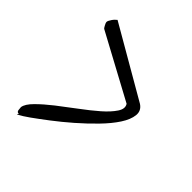

<svg xmlns="http://www.w3.org/2000/svg" viewBox="-156 -767 762 762"><g transform="rotate(45 225.0 -386.5)"><path d="M45.9 -144.5Q48.8 -164.1 74.7 -189.9Q100.6 -215.8 136.2 -243.7Q171.9 -271.5 211.4 -300.8Q251 -330.1 281.7 -356.9Q312.5 -383.8 328.6 -408.2Q344.7 -432.6 333 -450.2L59.6 -597.7Q56.6 -600.6 51.8 -609.9Q46.9 -619.1 46.9 -623Q46.9 -627 49.3 -631.8Q51.8 -636.7 55.7 -642.6Q59.6 -648.4 64 -652.8Q68.4 -657.2 72.3 -660.2L371.1 -487.3Q394.5 -471.7 391.6 -444.8Q388.7 -418 367.7 -385.7Q346.7 -353.5 312.5 -318.4Q278.3 -283.2 240.2 -250Q202.1 -216.8 165 -188.5Q127.9 -160.2 101.1 -141.1Q74.2 -122.1 61 -115.7Q47.9 -109.4 59.6 -119.1Q48.8 -119.1 47.4 -128.9Q45.9 -138.7 45.9 -144.5Z"/></g></svg>

Font: Shadows Into Light
Style: Regular
Weight: 400
Designer: Kimberly Geswein
Foundry: Kimberly Geswein
Version: Version 001.000